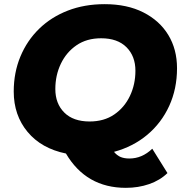

<svg xmlns="http://www.w3.org/2000/svg" viewBox="-20 -734 886 923"><path d="M585 169Q394 169 297 4Q179 -20 112.5 -100Q46 -180 46 -294Q46 -385 78 -462Q110 -539 168 -595.5Q226 -652 306 -683Q386 -714 483 -714Q591 -714 669 -674.5Q747 -635 789 -566Q831 -497 831 -406Q831 -307 793.5 -225Q756 -143 688 -86Q620 -29 528 -4Q543 14 560.5 21Q578 28 602 28Q663 28 712 -19L785 98Q749 133 697 151Q645 169 585 169ZM411 -150Q480 -150 529 -183.5Q578 -217 604.5 -272.5Q631 -328 631 -394Q631 -464 588 -507Q545 -550 466 -550Q397 -550 348 -516.5Q299 -483 272.5 -427.5Q246 -372 246 -306Q246 -236 289 -193Q332 -150 411 -150Z"/></svg>

Font: Montserrat ExtraBold
Style: Italic
Weight: 800
Italic angle: -11.3°
Designer: Julieta Ulanovsky
Foundry: Julieta Ulanovsky
Version: Version 9.000; ttfautohint (v1.8.4.7-5d5b)